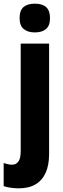

<svg xmlns="http://www.w3.org/2000/svg" viewBox="-58 -788 344 1048"><path d="M44 240Q25 240 2.5 237Q-20 234 -38 228V102Q-25 106 -14 108.5Q-3 111 8 111Q30 111 42.5 93.5Q55 76 55 37V-550H210V53Q210 113 191.5 154.5Q173 196 136.5 218Q100 240 44 240ZM49 -689Q49 -731 70.5 -749.5Q92 -768 132 -768Q173 -768 194 -749Q215 -730 215 -689Q215 -648 193 -629.5Q171 -611 132 -611Q94 -611 71.5 -629.5Q49 -648 49 -689Z"/></svg>

Font: Noto Sans Display Condensed ExtraBold
Style: Regular
Weight: 800
Width: 3
Designer: Monotype Design Team
Foundry: Monotype Imaging Inc.
Version: Version 2.003